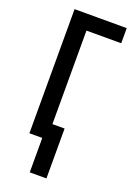

<svg xmlns="http://www.w3.org/2000/svg" viewBox="-170 -777 720 1038"><g transform="rotate(20 190.0 -258.0)"><path d="M370 -714V-627H170V-89H240V198H144V0H70V-714Z"/></g></svg>

Font: Noto Sans ExtraCondensed Medium
Style: Regular
Weight: 500
Width: 2
Designer: Monotype Design Team
Foundry: Monotype Imaging Inc.
Version: Version 2.013; ttfautohint (v1.8.4.7-5d5b)